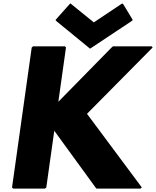

<svg xmlns="http://www.w3.org/2000/svg" viewBox="-20 -1105 920 1132"><path d="M755 -980 763 -987 708 -1078 701 -1085 533 -973 395 -1085 388 -1078 307 -987 313 -980 511 -818ZM808 7 816 0 493 -434 880 -825 874 -832H646L638 -825L324 -505L369 -825L363 -832H175L167 -825L51 0L57 7H245L253 0L300 -334L543 0L549 7Z"/></svg>

Font: Hussar Woodtype
Style: BlkObl
Weight: 900
Foundry: Cannot Into Space Fonts
Version: Version 1.07